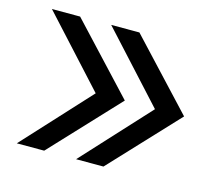

<svg xmlns="http://www.w3.org/2000/svg" viewBox="-80 -606 790 704"><g transform="rotate(15 315.5 -254.5)"><path d="M367 -509 605 -254 367 0H263L495 -252L260 -509ZM142 -509 380 -254 142 0H38L270 -252L35 -509Z"/></g></svg>

Font: Red Hat Display Medium
Style: Regular
Weight: 500
Designer: Pentagram, MCKL
Foundry: Pentagram, MCKL
Version: Version 1.023